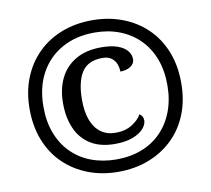

<svg xmlns="http://www.w3.org/2000/svg" viewBox="-81 -816 1006 917"><g transform="rotate(-10 422.5 -357.5)"><path d="M422 10Q342 10 275 -16Q208 -42 158.5 -90Q109 -138 82 -206Q55 -274 55 -358Q55 -441 82 -508.5Q109 -576 158 -624.5Q207 -673 274.5 -699Q342 -725 422 -725Q502 -725 569.5 -699Q637 -673 686.5 -625Q736 -577 763 -509Q790 -441 790 -357Q790 -273 763 -205.5Q736 -138 686.5 -90Q637 -42 569.5 -16Q502 10 422 10ZM428 -124Q358 -124 311 -153Q264 -182 240.5 -235Q217 -288 217 -358Q217 -427 242.5 -479Q268 -531 318.5 -560.5Q369 -590 442 -590Q490 -590 521 -579Q552 -568 567.5 -549.5Q583 -531 583 -508Q583 -486 562.5 -473Q542 -460 513 -460Q513 -479 506 -497Q499 -515 483 -527Q467 -539 440 -539Q369 -539 339 -492Q309 -445 309 -358Q309 -300 324.5 -259.5Q340 -219 369.5 -197.5Q399 -176 441 -176Q488 -176 521 -197Q554 -218 567 -243Q575 -239 580 -230.5Q585 -222 585 -211Q585 -191 567.5 -171Q550 -151 515 -137.5Q480 -124 428 -124ZM423 -50Q491 -50 546 -71.5Q601 -93 640.5 -133.5Q680 -174 701.5 -231Q723 -288 723 -358Q723 -429 701.5 -485.5Q680 -542 640 -582Q600 -622 545 -643.5Q490 -665 423 -665Q334 -665 266 -627.5Q198 -590 160 -521Q122 -452 122 -357Q122 -285 144 -228Q166 -171 206.5 -131Q247 -91 302 -70.5Q357 -50 423 -50Z"/></g></svg>

Font: Noto Serif Tamil
Style: Bold
Weight: 700
Designer: Indian Type Foundry, Tom Grace, and the Monotype Design Team
Foundry: Monotype Imaging Inc.
Version: Version 2.003